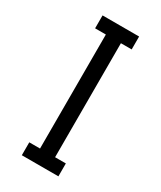

<svg xmlns="http://www.w3.org/2000/svg" viewBox="-169 -711 648 773"><g transform="rotate(30 155.0 -325.0)"><path d="M240 -60V0H70V-60H120V-590H70V-650H240V-590H190V-60Z"/></g></svg>

Font: Unica One
Style: Regular
Weight: 400
Designer: Eduardo Rodriguez Tunni
Foundry: Eduardo Rodriguez Tunni
Version: Version 1.001